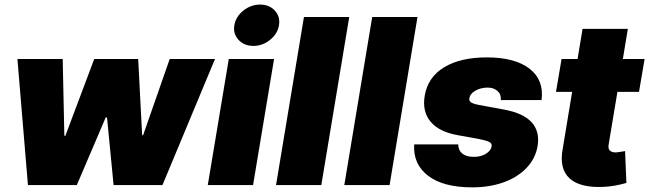

<svg xmlns="http://www.w3.org/2000/svg" viewBox="-20 -801 2810 831"><path d="M100.9 0 55.4 -545.5H251.4L258.5 -213.1H262.8L387.8 -545.5H578.1L595.2 -215.9H599.4L714.5 -545.5H910.5L683.2 0H471.6L443.2 -292.6H437.5L312.5 0Z M879.3 0 970.2 -545.5H1166.2L1075.3 0ZM1076.7 -602.3Q1036.6 -602.3 1012.3 -628.7Q987.9 -655.2 994.3 -691.8Q1000.7 -729 1033.2 -755.1Q1065.7 -781.2 1105.8 -781.2Q1145.6 -781.2 1169.6 -755.1Q1193.5 -729 1187.5 -691.8Q1181.5 -654.8 1149 -628.6Q1116.5 -602.3 1076.7 -602.3Z M1491.5 -727.3 1370.7 0H1174.7L1295.5 -727.3Z M1786.9 -727.3 1666.2 0H1470.2L1590.9 -727.3Z M2323.9 -367.9H2147.7Q2149.5 -392.8 2133.2 -407.3Q2116.8 -421.9 2090.9 -421.9Q2060.7 -421.9 2037.5 -408.6Q2014.2 -395.2 2011.4 -375Q2009.2 -365.4 2017.8 -358.7Q2026.3 -351.9 2054 -346.6L2161.9 -326.7Q2327.1 -296.2 2306.8 -169Q2297.6 -114.3 2258 -73.3Q2218.4 -32.3 2157.8 -11.2Q2097.3 9.9 2024.1 9.9Q1897.7 9.9 1832.4 -40.7Q1767 -91.3 1772.7 -176.1H1963.1Q1963.8 -150.2 1980.6 -136.5Q1997.5 -122.9 2027 -122.2Q2058.2 -121.1 2081.7 -134.6Q2105.1 -148.1 2108 -169Q2109 -180.4 2098 -186.4Q2087 -192.5 2055.4 -198.9L1961.6 -215.9Q1880.7 -230.1 1843.8 -274.1Q1806.8 -318.2 1818.2 -386.4Q1831.7 -467 1902.3 -509.8Q1973 -552.6 2086.6 -552.6Q2209.2 -552.6 2272.2 -503.4Q2335.2 -454.2 2323.9 -367.9Z M2769.9 -545.5 2745.7 -403.4H2652.3L2614.3 -175.4Q2608.3 -141.3 2645.6 -141.3Q2651.3 -141.3 2685.4 -147L2691.1 -9.2Q2639.2 5.7 2593 7.8Q2490.1 12.8 2444.8 -29.3Q2399.5 -71.4 2415.5 -157L2456.3 -403.4H2386.4L2410.5 -545.5H2479.8L2501.4 -676.1H2697.4L2675.8 -545.5Z"/></svg>

Font: Karasuma Gothic
Style: Italic
Weight: 900
Italic angle: -9.39999°
Designer: Rasmus Andersson / Ryoko Nishizuka
Foundry: Genbu
Version: Version 1.00